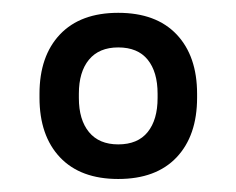

<svg xmlns="http://www.w3.org/2000/svg" viewBox="-20 -671 367 298"><path d="M163.5 -393.2Q104.9 -393.2 73.1 -426.8Q41.3 -460.5 41.3 -519.4V-525.4Q41.3 -584 73.1 -617.6Q104.9 -651.1 163.5 -651.1Q222.3 -651.1 254.1 -617.6Q285.9 -584 285.9 -525.4V-519.4Q285.9 -460.5 254.1 -426.8Q222.3 -393.2 163.5 -393.2ZM163.5 -446.9Q193.8 -446.9 209.2 -466Q224.6 -485.1 224.6 -518.9V-525.5Q224.6 -559.4 209.2 -578.4Q193.8 -597.4 163.5 -597.4Q133.8 -597.4 118.1 -578.4Q102.4 -559.4 102.4 -525.5V-518.9Q102.4 -485.1 118.1 -466Q133.8 -446.9 163.5 -446.9Z"/></svg>

Font: Anek Odia Medium
Style: Regular
Weight: 500
Designer: Yesha Goshar & Mahesh Sahu (Odia), Yesha Goshar (Latin)
Foundry: Ek Type
Version: Version 1.003